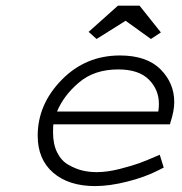

<svg xmlns="http://www.w3.org/2000/svg" viewBox="-20 -625 626 659"><path d="M528.3 -93.8 542 -49.8Q542 -49.8 536.1 -46.9L522.5 -40Q476.6 -16.6 416 -1.5Q355.5 13.7 306.6 13.7Q215.8 13.7 162.6 -32.2Q109.4 -78.1 109.4 -159.2Q109.4 -266.6 191.4 -350.6Q273.4 -434.6 391.6 -434.6Q483.4 -434.6 530.8 -387.2Q578.1 -339.8 578.1 -274.4Q578.1 -244.1 564.5 -203.1L563.5 -198.2H163.1Q162.1 -189.5 162.1 -169.9Q162.1 -129.9 176.3 -101.6Q190.4 -73.2 214.4 -59.6Q238.3 -45.9 261.7 -40Q285.2 -34.2 312.5 -34.2Q347.7 -34.2 390.1 -44.9Q432.6 -55.7 458 -64.9Q483.4 -74.2 528.3 -93.8ZM175.8 -242.2H523.4Q525.4 -255.9 525.4 -268.6Q525.4 -317.4 490.7 -352.1Q456.1 -386.7 385.7 -386.7Q303.7 -386.7 251 -341.8Q198.2 -296.9 175.8 -242.2ZM384.8 -605.5H459L532.2 -513.7L498 -491.2L411.1 -553.7L311.5 -491.2L284.2 -515.6Z"/></svg>

Font: Thabit-Oblique
Style: Oblique
Weight: 500
Designer: Regenerated by Nadim Shaikli
Foundry: MAK Alagha
Version: 0.01